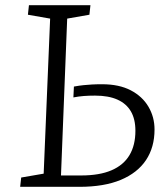

<svg xmlns="http://www.w3.org/2000/svg" viewBox="-20 -723 643 743"><path d="M174 -651 88 -666 92 -703H330L326 -666L240 -651L216 -44H294Q365 -44 411.5 -64Q458 -84 481 -122.5Q504 -161 504 -217Q504 -262 486.5 -292Q469 -322 434.5 -337.5Q400 -353 348 -353Q324 -353 304.5 -351.5Q285 -350 264 -346L266 -388Q288 -392 303.5 -393.5Q319 -395 335.5 -396Q352 -397 375 -397Q441 -397 486 -373.5Q531 -350 554.5 -310Q578 -270 578 -222Q578 -153 545 -103.5Q512 -54 447.5 -27Q383 0 287 0H58L62 -36L149 -51Z"/></svg>

Font: Literata 18pt Light
Style: Italic
Weight: 300
Italic angle: -2°
Designer: Latin by Veronika Burian and Jose Scaglione. Greek by Irene Vlachou. Cyrillic by Vera Evstafieva
Foundry: TypeTogether
Version: Version 3.103;gftools[0.9.29]